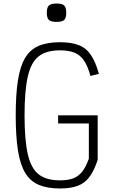

<svg xmlns="http://www.w3.org/2000/svg" viewBox="-20 -1053 640 1087"><path d="M319 14Q248 14 199.5 -6.5Q151 -27 122.5 -74.5Q94 -122 81.5 -202Q69 -282 69 -400Q69 -518 81.5 -598Q94 -678 122.5 -725.5Q151 -773 199.5 -793.5Q248 -814 319 -814Q384 -814 426 -797.5Q468 -781 494.5 -742Q521 -703 540 -635L492 -623Q477 -678 456 -709.5Q435 -741 402.5 -754.5Q370 -768 319 -768Q243 -768 199.5 -734.5Q156 -701 137.5 -620.5Q119 -540 119 -400Q119 -260 137.5 -179.5Q156 -99 199.5 -65.5Q243 -32 319 -32Q365 -32 395 -43.5Q425 -55 446 -82Q467 -109 483 -155V-354H309V-400H533V-148Q513 -87 486.5 -51.5Q460 -16 420 -1Q380 14 319 14ZM300 -929Q269 -929 257 -940Q245 -951 245 -981Q245 -1011 257 -1022Q269 -1033 300 -1033Q332 -1033 343.5 -1022Q355 -1011 355 -981Q355 -951 343.5 -940Q332 -929 300 -929Z"/></svg>

Font: Victor Mono Thin
Style: Regular
Weight: 100
Monospace: yes
Designer: Rune Bjørnerås
Version: Version 1.561;gftools[0.9.30]